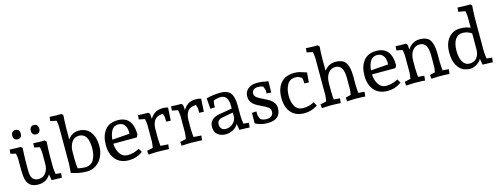

<svg xmlns="http://www.w3.org/2000/svg" viewBox="-21 -1557 6114 2365"><g transform="rotate(-15 3036.5 -375.0)"><path d="M416 -494.1H474.1L493.2 -476.1Q492.2 -459 489 -406.5Q485.8 -354 485.8 -323.2V-167Q485.8 -136.2 490 -103.5Q494.1 -70.8 496.1 -61L564.9 -54.2L558.1 4.9Q549.3 3.9 514.2 2Q479 0 429.2 0L416 -78.1Q365.2 9.8 261.2 9.8Q195.3 9.8 159.7 -17.6Q124 -44.9 111.6 -93.5Q99.1 -142.1 99.1 -216.8V-353Q99.1 -366.2 95 -393.1Q90.8 -419.9 88.9 -429.2L22.9 -444.8L27.8 -498Q37.6 -497.1 63.2 -495.6Q88.9 -494.1 109.9 -494.1H168L187 -476.1Q186 -459 183.1 -406.5Q180.2 -354 180.2 -323.2V-183.1Q180.2 -54.2 278.8 -54.2Q337.9 -54.2 371.3 -100.1Q404.8 -146 404.8 -210V-353Q404.8 -366.2 400.9 -393.1Q397 -419.9 395 -429.2L324.2 -444.8L329.1 -498Q339.8 -497.1 366.9 -495.6Q394 -494.1 416 -494.1ZM210.4 -652.8Q210.4 -625 196.3 -609.6Q182.1 -594.2 156.2 -594.2Q130.4 -594.2 116.2 -609.6Q102.1 -625 102.1 -652.8Q102.1 -680.7 116.2 -696.8Q130.4 -712.9 156.2 -712.9Q182.1 -712.9 196.3 -697.5Q210.4 -682.1 210.4 -652.8ZM446.3 -652.8Q446.3 -625 432.4 -609.6Q418.5 -594.2 392.1 -594.2Q366.2 -594.2 352.3 -609.6Q338.4 -625 338.4 -652.8Q338.4 -680.7 352.3 -696.8Q366.2 -712.9 392.1 -712.9Q418.5 -712.9 432.4 -697.5Q446.3 -682.1 446.3 -652.8Z M698.7 -755.9H756.8L775.9 -737.8Q774.9 -720.7 771.7 -668.5Q768.6 -616.2 768.6 -585V-426.8Q790.5 -460 825.2 -481.4Q859.9 -502.9 907.7 -502.9Q1003.9 -502.9 1054.9 -434.1Q1106 -365.2 1106 -255.9Q1106 -184.1 1077.9 -123Q1049.8 -62 997.3 -26.1Q944.8 9.8 876 9.8Q776.9 9.8 679.7 -25.9Q680.7 -41 684.3 -83Q688 -125 688 -137.2V-615.2Q688 -628.4 683.8 -655.3Q679.7 -682.1 677.7 -690.9L601.6 -707L606.9 -759.8Q618.7 -758.8 647.2 -757.3Q675.8 -755.9 698.7 -755.9ZM768.6 -273.9V-167Q768.6 -138.2 771.2 -106.2Q773.9 -74.2 775.9 -58.1Q821.8 -45.9 869.6 -45.9Q945.8 -45.9 979.7 -104Q1013.7 -162.1 1013.7 -253.9Q1013.7 -441.9 892.6 -441.9Q834 -441.9 801.3 -391.8Q768.6 -341.8 768.6 -273.9Z M1564.5 -96.2 1592.3 -49.8Q1592.3 -47.9 1568.4 -32.5Q1544.4 -17.1 1504.9 -3.7Q1465.3 9.8 1415.5 9.8Q1304.7 9.8 1245.1 -59.6Q1185.5 -128.9 1185.5 -245.1Q1185.5 -362.3 1241 -432.6Q1296.4 -502.9 1403.3 -502.9Q1595.2 -502.9 1595.7 -270L1578.6 -236.8H1279.3Q1282.2 -161.6 1317.4 -108.4Q1352.5 -55.2 1415.5 -55.2Q1453.6 -55.2 1486.6 -64.2Q1519.5 -73.2 1542 -84.2Q1564.5 -95.2 1564.5 -96.2ZM1280.3 -288.1 1502.4 -304.2 1503.4 -324.2Q1503.4 -380.4 1477.1 -415.8Q1450.7 -451.2 1399.4 -451.2Q1342.3 -451.2 1314.5 -405Q1286.6 -358.9 1280.3 -288.1Z M1978 -502.9Q2001 -502.9 2021 -499Q2041 -495.1 2045.9 -493.2L2036.1 -328.1L1978 -331.1V-383.8Q1978 -391.6 1963.9 -434.1H1960Q1893.1 -433.1 1861.1 -395Q1829.1 -356.9 1826.2 -284.2V-167Q1826.2 -136.2 1829.1 -103.5Q1832 -70.8 1833 -61L1931.2 -54.2L1923.8 4.9Q1911.6 3.9 1868.4 2Q1825.2 0 1774.9 0Q1749 1 1714.1 2.4Q1679.2 3.9 1664.1 4.9L1659.2 -44.9L1734.9 -61Q1736.8 -69.8 1741 -97.4Q1745.1 -125 1745.1 -137.2V-353Q1745.1 -365.2 1741 -392.6Q1736.8 -419.9 1734.9 -429.2L1659.2 -444.8L1664.1 -498Q1676.3 -497.1 1704.6 -495.6Q1732.9 -494.1 1755.9 -494.1H1792L1811 -476.1L1816.9 -410.2Q1846.2 -458 1885 -480.5Q1923.8 -502.9 1978 -502.9Z M2399.9 -502.9Q2422.9 -502.9 2442.9 -499Q2462.9 -495.1 2467.8 -493.2L2458 -328.1L2399.9 -331.1V-383.8Q2399.9 -391.6 2385.7 -434.1H2381.8Q2314.9 -433.1 2283 -395Q2251 -356.9 2248 -284.2V-167Q2248 -136.2 2251 -103.5Q2253.9 -70.8 2254.9 -61L2353 -54.2L2345.7 4.9Q2333.5 3.9 2290.3 2Q2247.1 0 2196.8 0Q2170.9 1 2136 2.4Q2101.1 3.9 2085.9 4.9L2081.1 -44.9L2156.7 -61Q2158.7 -69.8 2162.8 -97.4Q2167 -125 2167 -137.2V-353Q2167 -365.2 2162.8 -392.6Q2158.7 -419.9 2156.7 -429.2L2081.1 -444.8L2085.9 -498Q2098.1 -497.1 2126.5 -495.6Q2154.8 -494.1 2177.7 -494.1H2213.9L2232.9 -476.1L2238.8 -410.2Q2268.1 -458 2306.9 -480.5Q2345.7 -502.9 2399.9 -502.9Z M2650.9 9.8Q2584 9.8 2544.9 -24.7Q2505.9 -59.1 2505.9 -118.2Q2505.9 -229 2639.6 -251L2799.8 -277.8V-311Q2799.8 -449.2 2705.6 -449.2Q2680.7 -449.2 2655.3 -443.6Q2629.9 -438 2610.8 -429.2L2604 -387.2V-346.2L2545.9 -342.8L2534.7 -479Q2624.5 -502.9 2715.8 -502.9Q2804.7 -502.9 2842.8 -454.3Q2880.9 -405.8 2880.9 -291V-167Q2880.9 -136.2 2884.8 -103.5Q2888.7 -70.8 2890.6 -61L2960 -54.2L2952.6 4.9Q2943.8 3.9 2908.9 2Q2874 0 2823.7 0L2809.6 -79.1Q2791 -41 2745.4 -15.6Q2699.7 9.8 2650.9 9.8ZM2593.8 -132.8Q2593.8 -94.7 2612.8 -74.5Q2631.8 -54.2 2667 -54.2Q2716.8 -54.2 2754.4 -86.2Q2792 -118.2 2799.8 -167V-227.1L2656.7 -200.2Q2627 -194.8 2610.4 -177Q2593.8 -159.2 2593.8 -132.8Z M3084.5 -124Q3084.5 -117.2 3090.6 -99.6Q3096.7 -82 3104.5 -64.9Q3133.3 -41 3183.6 -41Q3223.6 -41 3246.6 -60.1Q3269.5 -79.1 3269.5 -117.2Q3269.5 -147.9 3244.6 -168Q3219.7 -188 3165.5 -212.9Q3118.7 -234.9 3090.6 -252.4Q3062.5 -270 3042.5 -299.1Q3022.5 -328.1 3022.5 -370.1Q3022.5 -431.2 3066.7 -467Q3110.8 -502.9 3179.7 -502.9Q3243.7 -502.9 3323.7 -485.8L3321.8 -342.8L3263.7 -346.2V-381.8Q3263.7 -390.6 3255.1 -412.8Q3246.6 -435.1 3244.6 -439Q3217.8 -451.2 3180.7 -451.2Q3144.5 -451.2 3123.5 -433.6Q3102.5 -416 3102.5 -386.2Q3102.5 -356.4 3128.7 -336.2Q3154.8 -315.9 3206.5 -292Q3253.4 -270 3282 -252Q3310.5 -233.9 3331.1 -205.3Q3351.6 -176.8 3351.6 -136.2Q3351.6 9.8 3182.6 9.8Q3140.6 9.8 3105.7 1.5Q3070.8 -6.8 3048.3 -17.3Q3025.9 -27.8 3025.9 -28.8L3026.9 -162.1L3084.5 -165Z M3811 -467.8 3801.3 -342.8 3743.2 -346.2V-381.8Q3743.2 -391.6 3736.3 -416Q3715.3 -433.1 3696.3 -439.5Q3677.2 -445.8 3654.3 -445.8Q3584.5 -445.8 3551.3 -387.9Q3518.1 -330.1 3518.1 -246.1Q3518.1 -163.1 3551.3 -109.1Q3584.5 -55.2 3654.3 -55.2Q3689.5 -55.2 3720.5 -63Q3751.5 -70.8 3770.3 -79.3Q3789.1 -87.9 3794.4 -90.8L3822.3 -43.9Q3822.3 -42 3798.3 -28.1Q3774.4 -14.2 3736.8 -2.2Q3699.2 9.8 3653.3 9.8Q3541.5 9.8 3482.9 -59.1Q3424.3 -127.9 3424.3 -246.1Q3424.3 -364.3 3483.4 -433.6Q3542.5 -502.9 3654.3 -502.9Q3693.4 -502.9 3721.4 -495.8Q3749.5 -488.8 3811 -467.8Z M3967.3 -755.9H4024.9L4043.9 -737.8Q4041 -708 4039.1 -663.1Q4037.1 -618.2 4037.1 -585V-426.8Q4059.1 -460 4095.7 -481.4Q4132.3 -502.9 4180.2 -502.9Q4277.3 -502.9 4313.2 -446.5Q4349.1 -390.1 4349.1 -275.9V-167Q4349.1 -136.2 4352.1 -103.5Q4355 -70.8 4356 -61L4434.1 -54.2L4427.2 4.9Q4418.5 3.9 4383.3 2Q4348.1 0 4298.3 0Q4274.4 1 4241.7 2.4Q4209 3.9 4196.3 4.9L4190.9 -44.9L4258.3 -61Q4268.1 -105 4268.1 -137.2V-275.9Q4268.1 -441.9 4165 -441.9Q4106.9 -441.9 4072.5 -395.5Q4038.1 -349.1 4037.1 -273.9V-167Q4037.1 -139.2 4039.1 -107.2Q4041 -75.2 4043 -61L4121.1 -54.2L4114.3 4.9Q4105.5 3.9 4070.3 2Q4035.2 0 3984.9 0Q3959 1 3924.1 2.4Q3889.2 3.9 3874 4.9L3869.1 -44.9L3946.3 -61Q3949.2 -74.2 3952.6 -99.1Q3956.1 -124 3956.1 -137.2V-615.2Q3956.1 -628.4 3952.1 -655.3Q3948.2 -682.1 3946.3 -690.9L3870.1 -707L3875 -759.8Q3887.2 -758.8 3915.8 -757.3Q3944.3 -755.9 3967.3 -755.9Z M4862.8 -96.2 4890.6 -49.8Q4890.6 -47.9 4866.7 -32.5Q4842.8 -17.1 4803.2 -3.7Q4763.7 9.8 4713.9 9.8Q4603 9.8 4543.5 -59.6Q4483.9 -128.9 4483.9 -245.1Q4483.9 -362.3 4539.3 -432.6Q4594.7 -502.9 4701.7 -502.9Q4893.6 -502.9 4894 -270L4877 -236.8H4577.6Q4580.6 -161.6 4615.7 -108.4Q4650.9 -55.2 4713.9 -55.2Q4752 -55.2 4784.9 -64.2Q4817.9 -73.2 4840.3 -84.2Q4862.8 -95.2 4862.8 -96.2ZM4578.6 -288.1 4800.8 -304.2 4801.8 -324.2Q4801.8 -380.4 4775.4 -415.8Q4749 -451.2 4697.8 -451.2Q4640.6 -451.2 4612.8 -405Q4585 -358.9 4578.6 -288.1Z M5501.5 4.9Q5492.7 3.9 5457.5 2Q5422.4 0 5372.6 0Q5348.6 1 5315.9 2.4Q5283.2 3.9 5270.5 4.9L5265.6 -44.9L5332.5 -61Q5342.3 -105 5342.3 -137.2V-275.9Q5342.3 -441.9 5239.3 -441.9Q5181.2 -441.9 5146.7 -395.5Q5112.3 -349.1 5111.3 -273.9V-167Q5111.3 -136.2 5114.3 -103.5Q5117.2 -70.8 5118.2 -61L5196.3 -54.2L5189.5 4.9Q5180.7 3.9 5145.5 2Q5110.4 0 5060.5 0Q5034.7 1 4999.5 2.4Q4964.4 3.9 4949.2 4.9L4944.3 -44.9L5020.5 -61Q5021.5 -68.8 5024.9 -89.8Q5028.3 -110.8 5030.3 -131.8V-353Q5030.3 -366.2 5026.4 -393.1Q5022.5 -419.9 5020.5 -429.2L4944.3 -444.8L4949.2 -498Q4961.4 -497.1 4990 -495.6Q5018.6 -494.1 5041.5 -494.1H5077.1L5096.2 -476.1L5102.5 -412.1Q5122.6 -450.2 5161.9 -476.6Q5201.2 -502.9 5254.4 -502.9Q5351.6 -502.9 5387.5 -446.5Q5423.3 -390.1 5423.3 -275.9V-167Q5423.3 -136.2 5426.3 -103.5Q5429.2 -70.8 5430.2 -61L5508.3 -54.2Z M5924.8 0 5911.1 -80.1Q5896 -45.9 5851.6 -18.1Q5807.1 9.8 5767.1 9.8Q5672.9 9.8 5619.4 -58.6Q5565.9 -127 5565.9 -247.1Q5565.9 -366.2 5622.6 -434.6Q5679.2 -502.9 5775.9 -502.9Q5808.1 -502.9 5835 -498Q5861.8 -493.2 5900.9 -479V-615.2Q5900.9 -628.4 5897 -655.3Q5893.1 -682.1 5891.1 -690.9L5803.2 -707L5808.1 -759.8Q5821.3 -758.8 5854.2 -757.3Q5887.2 -755.9 5912.1 -755.9H5970.2L5989.3 -737.8Q5988.3 -720.7 5985.1 -668.5Q5981.9 -616.2 5981.9 -585V-167Q5981.9 -136.2 5986.1 -103.5Q5990.2 -70.8 5992.2 -61L6061 -54.2L6054.2 4.9Q6044.9 3.9 6010 2Q5975.1 0 5924.8 0ZM5786.1 -441.9Q5725.1 -441.9 5691.7 -390.4Q5658.2 -338.9 5658.2 -246.1Q5658.2 -157.2 5689.2 -105.7Q5720.2 -54.2 5773.9 -54.2Q5834 -54.2 5867.4 -94.5Q5900.9 -134.8 5900.9 -207V-405.8Q5872.1 -424.8 5844.5 -433.3Q5816.9 -441.9 5786.1 -441.9Z"/></g></svg>

Font: Sura
Style: Regular
Weight: 400
Designer: Carolina Giovagnoli
Foundry: Huerta Tipografica
Version: Version 1.003;PS 001.002;hotconv 1.0.70;makeotf.lib2.5.58329